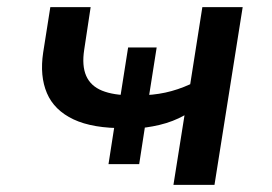

<svg xmlns="http://www.w3.org/2000/svg" viewBox="-20 -518 762 538"><path d="M466 0 497 -195Q465 -177 427 -168Q389 -159 355 -158L389 -181L370 -58H284L303 -180L330 -159Q240 -158 186 -183.5Q132 -209 111.5 -257Q91 -305 101 -371L121 -498H234L216 -379Q209 -334 221.5 -305.5Q234 -277 266 -264Q298 -251 348 -251L316 -239L339 -385H419L396 -239L370 -251Q408 -251 443 -258.5Q478 -266 513 -282L547 -498H660L581 0Z"/></svg>

Font: Nunito Sans 7pt SemiExpanded SemiBold
Style: Italic
Weight: 600
Width: 6
Italic angle: -9°
Designer: Vernon Adams
Foundry: Vernon Adams
Version: Version 3.101;gftools[0.9.27]